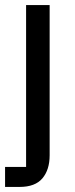

<svg xmlns="http://www.w3.org/2000/svg" viewBox="-21 -538 298 758"><path d="M-1 121H82V-518H175V75Q175 132 146.5 166Q118 200 56 200H-1Z"/></svg>

Font: IBM Plex Sans Thai Text
Style: Regular
Weight: 450
Designer: Mike Abbink, Paul van der Laan, Pieter van Rosmalen, Ben Mitchell, Mark Frömberg
Foundry: Bold Monday
Version: Version 1.1